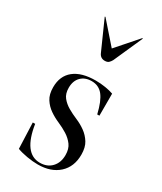

<svg xmlns="http://www.w3.org/2000/svg" viewBox="-181 -762 706 838"><g transform="rotate(30 172.0 -343.0)"><path d="M195 -434Q220 -434 244.5 -430Q269 -426 285 -420V-309H274Q260 -369 238.5 -396Q217 -423 181 -423Q148 -423 128 -403Q108 -383 108 -348Q108 -318 122.5 -300Q137 -282 158.5 -269.5Q180 -257 205 -246.5Q230 -236 251.5 -220.5Q273 -205 287.5 -182Q302 -159 302 -122Q302 -61 263 -25.5Q224 10 158 10Q133 10 103.5 5Q74 0 53 -8L48 -138H60Q81 -1 162 -1Q199 -1 221 -24.5Q243 -48 243 -86Q243 -117 228.5 -136.5Q214 -156 192.5 -169.5Q171 -183 145.5 -194Q120 -205 98.5 -220Q77 -235 62.5 -257.5Q48 -280 48 -316Q48 -373 86 -403.5Q124 -434 195 -434ZM216 -549Q211 -540 204.5 -534Q198 -528 185 -528Q163 -528 154 -549L89 -695L92 -696L185 -590L278 -696L281 -695Z"/></g></svg>

Font: Libre Caslon Display
Style: Regular
Weight: 400
Designer: Pablo Impallari, Rodrigo Fuenzalida
Foundry: Pablo Impallari, Rodrigo Fuenzalida
Version: Version 1.002; ttfautohint (v1.5)